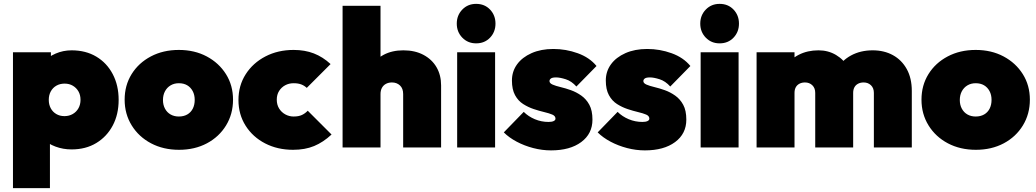

<svg xmlns="http://www.w3.org/2000/svg" viewBox="-20 -762 5355 992"><path d="M350 10Q306 10 267 -4.5Q228 -19 201 -45Q174 -71 166 -105V-377Q174 -411 201 -439.5Q228 -468 267 -485Q306 -502 350 -502Q423 -502 477.5 -469.5Q532 -437 562.5 -379Q593 -321 593 -246Q593 -171 562.5 -113.5Q532 -56 477.5 -23Q423 10 350 10ZM47 210V-492H243V-371L211 -252L238 -132V210ZM313 -162Q337 -162 356 -173Q375 -184 385.5 -203Q396 -222 396 -246Q396 -271 385.5 -289.5Q375 -308 356.5 -319Q338 -330 314 -330Q290 -330 271.5 -319.5Q253 -309 242.5 -290Q232 -271 232 -246Q232 -222 242 -203Q252 -184 270.5 -173Q289 -162 313 -162Z M905 12Q824 12 760.5 -21.5Q697 -55 660.5 -114Q624 -173 624 -247Q624 -321 660 -379Q696 -437 759.5 -470.5Q823 -504 904 -504Q985 -504 1048 -470.5Q1111 -437 1147.5 -379Q1184 -321 1184 -247Q1184 -173 1148 -114Q1112 -55 1049 -21.5Q986 12 905 12ZM904 -160Q929 -160 947.5 -170.5Q966 -181 976 -200.5Q986 -220 986 -246Q986 -272 975.5 -291.5Q965 -311 947 -321.5Q929 -332 904 -332Q880 -332 861.5 -321Q843 -310 832.5 -290.5Q822 -271 822 -245Q822 -220 832.5 -200.5Q843 -181 861.5 -170.5Q880 -160 904 -160Z M1494 12Q1414 12 1350 -21Q1286 -54 1249 -112.5Q1212 -171 1212 -245Q1212 -320 1249.5 -378.5Q1287 -437 1351.5 -470.5Q1416 -504 1497 -504Q1555 -504 1601.5 -486Q1648 -468 1688 -431L1565 -308Q1552 -320 1536 -326Q1520 -332 1497 -332Q1473 -332 1453.5 -321.5Q1434 -311 1422 -292Q1410 -273 1410 -247Q1410 -221 1422 -201.5Q1434 -182 1454 -171Q1474 -160 1497 -160Q1523 -160 1540 -168Q1557 -176 1570 -190L1693 -67Q1650 -27 1603 -7.5Q1556 12 1494 12Z M2063 0V-276Q2063 -305 2046.5 -320.5Q2030 -336 2005 -336Q1988 -336 1974.5 -329Q1961 -322 1953.5 -308.5Q1946 -295 1946 -276L1870 -310Q1870 -370 1894.5 -413Q1919 -456 1962.5 -479Q2006 -502 2064 -502Q2124 -502 2168 -478.5Q2212 -455 2235.5 -414.5Q2259 -374 2259 -321V0ZM1750 0V-732H1946V0Z M2342 0V-492H2538V0ZM2440 -538Q2397 -538 2368.5 -567.5Q2340 -597 2340 -640Q2340 -683 2368.5 -712.5Q2397 -742 2440 -742Q2484 -742 2512 -712.5Q2540 -683 2540 -640Q2540 -597 2512 -567.5Q2484 -538 2440 -538Z M2827 15Q2781 15 2735 3Q2689 -9 2649.5 -30Q2610 -51 2583 -78L2686 -184Q2710 -160 2743.5 -146Q2777 -132 2814 -132Q2831 -132 2840.5 -136.5Q2850 -141 2850 -149Q2850 -163 2833.5 -170Q2817 -177 2791.5 -183Q2766 -189 2737.5 -198.5Q2709 -208 2683 -224.5Q2657 -241 2641 -270.5Q2625 -300 2625 -346Q2625 -393 2651.5 -429.5Q2678 -466 2726.5 -487.5Q2775 -509 2839 -509Q2904 -509 2965 -487Q3026 -465 3062 -421L2958 -315Q2933 -343 2903 -352.5Q2873 -362 2853 -362Q2834 -362 2826.5 -356.5Q2819 -351 2819 -343Q2819 -332 2835 -325Q2851 -318 2876.5 -312Q2902 -306 2930 -296Q2958 -286 2983.5 -268Q3009 -250 3025 -220.5Q3041 -191 3041 -144Q3041 -71 2983 -28Q2925 15 2827 15Z M3312 15Q3266 15 3220 3Q3174 -9 3134.5 -30Q3095 -51 3068 -78L3171 -184Q3195 -160 3228.5 -146Q3262 -132 3299 -132Q3316 -132 3325.5 -136.5Q3335 -141 3335 -149Q3335 -163 3318.5 -170Q3302 -177 3276.5 -183Q3251 -189 3222.5 -198.5Q3194 -208 3168 -224.5Q3142 -241 3126 -270.5Q3110 -300 3110 -346Q3110 -393 3136.5 -429.5Q3163 -466 3211.5 -487.5Q3260 -509 3324 -509Q3389 -509 3450 -487Q3511 -465 3547 -421L3443 -315Q3418 -343 3388 -352.5Q3358 -362 3338 -362Q3319 -362 3311.5 -356.5Q3304 -351 3304 -343Q3304 -332 3320 -325Q3336 -318 3361.5 -312Q3387 -306 3415 -296Q3443 -286 3468.5 -268Q3494 -250 3510 -220.5Q3526 -191 3526 -144Q3526 -71 3468 -28Q3410 15 3312 15Z M3600 0V-492H3796V0ZM3698 -538Q3655 -538 3626.5 -567.5Q3598 -597 3598 -640Q3598 -683 3626.5 -712.5Q3655 -742 3698 -742Q3742 -742 3770 -712.5Q3798 -683 3798 -640Q3798 -597 3770 -567.5Q3742 -538 3698 -538Z M3889 0V-492H4085V0ZM4192 0V-282Q4192 -307 4177 -321.5Q4162 -336 4139 -336Q4123 -336 4110.5 -329.5Q4098 -323 4091.5 -311Q4085 -299 4085 -282L4009 -310Q4009 -370 4035.5 -413Q4062 -456 4107 -479Q4152 -502 4209 -502Q4259 -502 4299.5 -478Q4340 -454 4364 -411.5Q4388 -369 4388 -311V0ZM4495 0V-282Q4495 -307 4480 -321.5Q4465 -336 4442 -336Q4426 -336 4413.5 -329.5Q4401 -323 4394.5 -311Q4388 -299 4388 -282L4273 -281Q4273 -350 4300.5 -399.5Q4328 -449 4377 -475.5Q4426 -502 4489 -502Q4548 -502 4593.5 -477Q4639 -452 4665 -405Q4691 -358 4691 -292V0Z M5022 12Q4941 12 4877.5 -21.5Q4814 -55 4777.5 -114Q4741 -173 4741 -247Q4741 -321 4777 -379Q4813 -437 4876.5 -470.5Q4940 -504 5021 -504Q5102 -504 5165 -470.5Q5228 -437 5264.5 -379Q5301 -321 5301 -247Q5301 -173 5265 -114Q5229 -55 5166 -21.5Q5103 12 5022 12ZM5021 -160Q5046 -160 5064.5 -170.5Q5083 -181 5093 -200.5Q5103 -220 5103 -246Q5103 -272 5092.5 -291.5Q5082 -311 5064 -321.5Q5046 -332 5021 -332Q4997 -332 4978.5 -321Q4960 -310 4949.5 -290.5Q4939 -271 4939 -245Q4939 -220 4949.5 -200.5Q4960 -181 4978.5 -170.5Q4997 -160 5021 -160Z"/></svg>

Font: Outfit Thin Black
Style: Regular
Weight: 900
Version: Version 1.100;gftools[0.9.27]